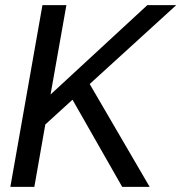

<svg xmlns="http://www.w3.org/2000/svg" viewBox="-20 -731 709 751"><path d="M20.5 0H114.3L157.2 -244.1L669.4 -710.9H556.2L177.7 -361.3L239.7 -710.9H146ZM458 0H565.4L312 -434.6L247.6 -369.1Z"/></svg>

Font: Roboto Flex
Style: wght 400 wdth 100 opsz 14.0 GRAD 0.00 slnt -10.00 XTRA 468 XOPQ 96 YOPQ 79 YTLC 514 YTUC 712 YTAS 750 YTDE -203.00 YTFI 738
Weight: 400
Italic angle: -10°
Designer: Berlow after Robertson
Foundry: Google
Version: Version 3.100